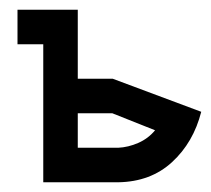

<svg xmlns="http://www.w3.org/2000/svg" viewBox="-20 -375 434 395"><path d="M16 -284V-355H140V-213H212L394 -145Q378 -82 334 -41.5Q290 -1 223 0H69V-284ZM211 -142H140V-71H223Q244 -72 264.5 -81Q285 -90 299 -107Z"/></svg>

Font: Googee
Style: Regular
Weight: 400
Designer: Peter Wiegel
Foundry: CATFonts Peter Wiegel
Version: 1.000